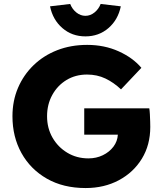

<svg xmlns="http://www.w3.org/2000/svg" viewBox="-20 -941 822 971"><path d="M413 10Q300 10 217 -37.5Q134 -85 88.5 -167Q43 -249 43 -353Q43 -431 71 -496.5Q99 -562 149.5 -611Q200 -660 269 -687Q338 -714 421 -714Q508 -714 580 -681.5Q652 -649 695 -598L592 -489Q555 -524 513 -544Q471 -564 420 -564Q362 -564 316.5 -536.5Q271 -509 244.5 -461Q218 -413 218 -353Q218 -293 245.5 -245Q273 -197 320.5 -168.5Q368 -140 427 -140Q467 -140 500 -156Q533 -172 553.5 -199Q574 -226 576 -260H406V-393H735Q737 -382 738 -363Q739 -344 739.5 -326Q740 -308 740 -299Q740 -208 697.5 -138.5Q655 -69 581 -29.5Q507 10 413 10ZM412 -757Q344 -757 295.5 -799Q247 -841 233 -909L335 -921Q345 -895 366 -878Q387 -861 412 -861Q437 -861 458 -878Q479 -895 489 -921L591 -909Q577 -841 528.5 -799Q480 -757 412 -757Z"/></svg>

Font: Lexend
Style: Bold
Weight: 700
Designer: Bonnie Shaver-Troup, Thomas Jockin
Foundry: Lexend
Version: Version 1.007; ttfautohint (v1.8.3)